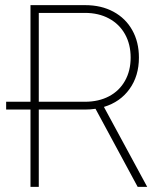

<svg xmlns="http://www.w3.org/2000/svg" viewBox="-20 -727 626 747"><path d="M98.6 -300.8H3.9V-331.1H98.6V-707H311.5Q374 -707 421.4 -681.4Q468.8 -655.8 494.6 -609.6Q520.5 -563.5 520.5 -502.9Q520.5 -431.6 484.1 -380.9Q447.8 -330.1 384.3 -311L552.7 0H515.6L351.6 -303.7Q332 -300.8 311.5 -300.8H130.9V0H98.6ZM310.5 -331.1Q363.8 -331.1 404.1 -352.3Q444.3 -373.5 466.3 -412.6Q488.3 -451.7 488.3 -502.9Q488.3 -554.7 466.3 -594Q444.3 -633.3 404.1 -655Q363.8 -676.8 310.5 -676.8H130.9V-331.1Z"/></svg>

Font: Pretendard Thin
Style: Regular
Weight: 100
Designer: Base glyphs from Inter by Rasmus Andersson; Hangeul glyphs from Noto Sans CJK(Source Han Sans) by Jang Soo-young and Kan
Foundry: Kil Hyung-jin
Version: Version 1.309